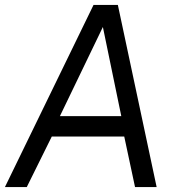

<svg xmlns="http://www.w3.org/2000/svg" viewBox="-32 -762 703 782"><path d="M77 0 179 -206H474L518 0H606L448 -742H349L-12 0ZM387 -652 462 -289H212Z"/></svg>

Font: Cheyenne Sans
Style: Italic
Weight: 400
Italic angle: -8.13011°
Designer: The Public Sans project authors (U.S. Web Design System), Libre Franklin designed by Pablo Impallari and Rodrigo Fuenzal
Foundry: The Cheyenne Sans Project Authors
Version: Version 2.007